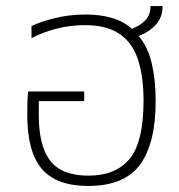

<svg xmlns="http://www.w3.org/2000/svg" viewBox="-20 -604 592 634"><path d="M271 10Q166 10 118 -46.5Q70 -103 70 -225Q70 -241 70.5 -264Q71 -287 73 -302H258V-270H108V-225Q108 -122 146 -73Q184 -24 272 -24Q362 -24 408 -79.5Q454 -135 454 -272Q454 -350 436 -406Q418 -462 375.5 -491.5Q333 -521 260 -521Q213 -521 167.5 -509.5Q122 -498 84 -478V-518Q113 -532 160.5 -544Q208 -556 263 -556Q312 -556 350.5 -544.5Q389 -533 415 -509Q441 -518 459 -536Q477 -554 477 -584H517Q517 -547 494.5 -522.5Q472 -498 438 -485Q468 -450 481 -395Q494 -340 494 -270Q494 -131 442.5 -60.5Q391 10 271 10Z"/></svg>

Font: Noto Sans Thai ExtraLight
Style: Regular
Weight: 200
Designer: Monotype Design Team
Foundry: Monotype Imaging Inc.
Version: Version 2.001; ttfautohint (v1.8.4.7-5d5b)